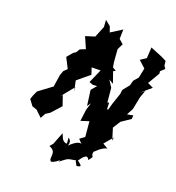

<svg xmlns="http://www.w3.org/2000/svg" viewBox="-229 -881 1161 1267"><g transform="rotate(30 352.0 -247.0)"><path d="M388 95C352 102 340 61 329 50L311 140L296 166C368 178 324 242 359 250C400 230 410 190 400 225C450 173 432 183 496 160C493 168 522 192 515 191C548 181 549 174 507 155C532 99 548 92 564 118C599 59 558 104 569 40C561 78 589 5 636 -11L596 -26L636 -95L638 -71L598 -149L622 -207L677 -260L675 -286L635 -271L651 -321L653 -411L662 -464L634 -434L695 -508L652 -520L686 -611L681 -626L704 -657L688 -673L679 -704L641 -715L554 -734L563 -658L528 -625L583 -590L581 -520L559 -483L556 -447L527 -394L529 -366L516 -282L512 -237L504 -234L494 -280L484 -273L457 -371L419 -412L454 -399L413 -472L427 -483L400 -493L388 -527L366 -613L379 -657L344 -678L334 -744L266 -682L246 -718L203 -742L215 -694L197 -611L137 -580L185 -508L150 -486L140 -459L124 -444L98 -399L147 -334L128 -308L122 -275L124 -186L133 -198L45 -105L36 -71L31 -40L68 -5L102 0L153 34L166 -4L191 -27L240 -105L204 -170L190 -148L250 -256L258 -227L230 -296L301 -380L273 -432L310 -452L270 -508L263 -420L339 -435L314 -332L342 -327L371 -334L346 -291L379 -187L393 -216L386 -164L390 -80L443 -108L471 -4L442 26L473 49C460 43 434 54 400 103C390 126 421 71 378 55Z"/></g></svg>

Font: Asimov Aggro
Style: CondIt
Weight: 500
Designer: Google
Version: Version 2.000980; 2014